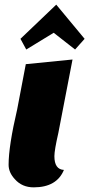

<svg xmlns="http://www.w3.org/2000/svg" viewBox="-20 -786 384 826"><path d="M255 -55Q224 20 125 20Q75 20 44 -15Q17 -44 17 -77Q17 -158 54 -316L91 -510L292 -530L231 -214Q214 -140 214 -114Q214 -57 255 -55ZM68 -619 222 -766 344 -619 303 -573 211 -645 93 -573Z"/></svg>

Font: Sansita One
Style: Regular
Weight: 400
Designer: Pablo Cosgaya
Foundry: Omnibus-Type
Version: Version 1.001